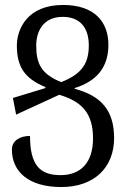

<svg xmlns="http://www.w3.org/2000/svg" viewBox="-20 -744 513 774"><path d="M281 -386V-389C371 -417 417 -474 417 -563C417 -656 361 -724 234 -724C92 -724 48 -629 48 -560C48 -476 78 -428 163 -393V-389L32 -349L45 -282L219 -362C308 -335 355 -290 355 -186C355 -89 306 -38 224 -38C142 -38 101 -77 101 -196C62 -196 28 -178 28 -141C28 -53 94 10 227 10C362 10 440 -71 440 -187C440 -300 387 -358 281 -386ZM126 -560C126 -615 152 -676 233 -676C302 -676 338 -633 338 -561C338 -485 307 -445 227 -413C146 -445 126 -488 126 -560Z"/></svg>

Font: Noto Serif Armenian ExtraCondensed Medium
Style: Regular
Weight: 500
Width: 2
Designer: Monotype Design Team
Foundry: Monotype Imaging Inc.
Version: Version 2.008